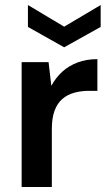

<svg xmlns="http://www.w3.org/2000/svg" viewBox="-20 -743 430 763"><path d="M66 0V-496H173L184 -402Q202 -435 228 -458.5Q254 -482 289 -495Q324 -508 367 -508V-382H334Q302 -382 275 -374.5Q248 -367 228 -350Q208 -333 197 -303.5Q186 -274 186 -231V0ZM235 -555 91 -636V-723L235 -637L380 -723V-636Z"/></svg>

Font: DM Sans 24pt SemiBold
Style: Regular
Weight: 600
Designer: Colophon Foundry, Jonny Pinhorn
Foundry: Colophon Foundry
Version: Version 4.004;gftools[0.9.30]